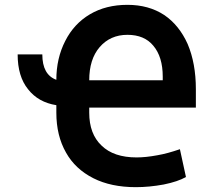

<svg xmlns="http://www.w3.org/2000/svg" viewBox="-20 -760 882 794"><path d="M155 -535Q155 -451 213 -430Q213 -519 250 -591Q286 -662 352 -701Q418 -740 507 -740Q595 -740 659 -698Q721 -656 756 -578Q790 -498 790 -391V-315H349V-294Q349 -206 400 -158Q450 -109 545 -109Q583 -109 631 -118Q672 -125 724 -143L749 -28Q716 -9 657 3Q597 14 542 14Q439 14 366 -23Q291 -61 253 -129Q213 -199 213 -294V-325Q138 -337 96 -391Q53 -444 53 -535ZM653 -443Q653 -525 614 -571Q577 -616 507 -616Q436 -616 392 -565Q349 -515 349 -428H653Z"/></svg>

Font: Sinter Bold
Style: Regular
Weight: 700
Foundry: Adobe & rsms
Version: Version 1.000